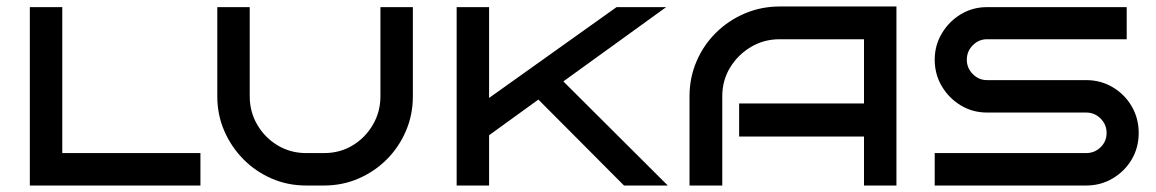

<svg xmlns="http://www.w3.org/2000/svg" viewBox="-20 -572 3563 592"><path d="M598 0H72V-550H172V-100H598Z M1253 -550V-275Q1253 -218 1231.5 -168Q1210 -118 1172.5 -80.5Q1135 -43 1085.5 -21.5Q1036 0 979 0H924Q867 0 817.5 -21.5Q768 -43 730.5 -81Q693 -119 671.5 -168.5Q650 -218 650 -275V-550H750V-275Q750 -227 773.5 -187Q797 -147 836.5 -123.5Q876 -100 924 -100H979Q1028 -100 1067 -123.5Q1106 -147 1129.5 -187Q1153 -227 1153 -275V-550Z M2039 0H1904L1640 -265L1488 -155V0H1388V-550H1488V-270L1881 -550H2034L1717 -321Z M2744 0H2644V-151H2259V-253H2644V-451H2384Q2335 -451 2295 -427Q2255 -403 2231 -363.5Q2207 -324 2207 -275V0H2106V-275Q2106 -332 2127.5 -382.5Q2149 -433 2187.5 -471Q2226 -509 2276.5 -530.5Q2327 -552 2384 -552H2744Z M3491 -162Q3491 -117 3469.5 -80.5Q3448 -44 3411 -22Q3374 0 3329 0H2862V-100H3329Q3355 -100 3373.5 -118Q3392 -136 3392 -162Q3392 -188 3373.5 -206.5Q3355 -225 3329 -225H3023Q2979 -225 2942.5 -247Q2906 -269 2884 -306Q2862 -343 2862 -388Q2862 -432 2884 -469Q2906 -506 2942.5 -528Q2979 -550 3023 -550H3454V-451H3023Q2998 -451 2979.5 -432.5Q2961 -414 2961 -388Q2961 -362 2979.5 -343.5Q2998 -325 3023 -325H3329Q3374 -325 3411 -303Q3448 -281 3469.5 -244Q3491 -207 3491 -162Z"/></svg>

Font: Bruno Ace SC
Style: Regular
Weight: 400
Version: Version 1.100; ttfautohint (v1.8.4.7-5d5b);gftools[0.9.27]